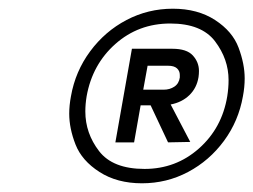

<svg xmlns="http://www.w3.org/2000/svg" viewBox="-20 -728 582 441"><path d="M377 -708Q434 -708 474 -682Q514 -656 528 -618.5Q542 -581 542 -548Q542 -528 538 -507Q528 -450 494.5 -404.5Q461 -359 412 -333Q363 -307 306 -307Q249 -307 208.5 -333Q168 -359 153.5 -396Q139 -433 139 -467Q139 -486 143 -507Q153 -564 187 -610Q221 -656 270.5 -682Q320 -708 377 -708ZM312 -340Q384 -340 437 -387Q490 -434 502 -507Q505 -526 505 -544Q505 -592 474 -633Q443 -674 371 -674Q298 -674 245 -627Q192 -580 179 -507Q176 -489 176 -472Q176 -422 207.5 -381Q239 -340 312 -340ZM436 -551Q432 -526 415 -509.5Q398 -493 372 -488L417 -402L366 -401L326 -486H303L288 -401H245L283 -616H376Q409 -616 423 -600.5Q437 -585 437 -565Q437 -558 436 -551ZM309 -522H356Q370 -522 380.5 -529Q391 -536 393 -550Q393 -553 393 -556Q393 -565 386.5 -571Q380 -577 366 -577H319Z"/></svg>

Font: Fz Poppins Light
Style: Italic
Weight: 300
Italic angle: -10°
Designer: Ninad Kale (Devanagari), Jonny Pinhorn (Latin)
Foundry: Indian Type Foundry
Version: Vit hóa bi Vntype.Com & FontZin.Com